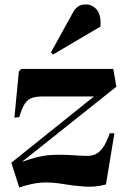

<svg xmlns="http://www.w3.org/2000/svg" viewBox="-20 -832 574 866"><path d="M76 -521H491L505 -441L79 -102Q119 -116 147 -123Q175 -130 198.5 -132Q222 -134 247 -134Q280 -134 314.5 -131.5Q349 -129 374 -129Q394 -129 411 -136.5Q428 -144 444 -166Q460 -188 475 -231H496L458 0Q410 13 361 9.5Q312 6 268 -1.5Q224 -9 189 -9Q155 -9 121 -1.5Q87 6 67 14L31 -98L404 -397H176Q146 -397 126 -391Q106 -385 92.5 -365Q79 -345 67 -304L45 -301L65 -510ZM311 -779Q318 -792 331.5 -802Q345 -812 367 -812Q396 -812 416.5 -788.5Q437 -765 433 -712L219 -586L210 -596Z"/></svg>

Font: Literata 72pt ExtraBold
Style: Italic
Weight: 800
Italic angle: -2°
Designer: Latin by Veronika Burian and Jose Scaglione. Greek by Irene Vlachou. Cyrillic by Vera Evstafieva
Foundry: TypeTogether
Version: Version 3.002